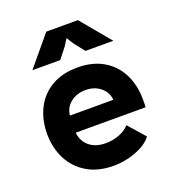

<svg xmlns="http://www.w3.org/2000/svg" viewBox="-130 -795 833 914"><g transform="rotate(-20 286.5 -338.0)"><path d="M413 -144 487 -60Q469 -36 436.5 -18.5Q404 -1 366 8Q328 17 292 17Q213 17 157.5 -16Q102 -49 73 -106Q44 -163 44 -233Q44 -305 72.5 -361.5Q101 -418 155.5 -450Q210 -482 287 -482Q364 -482 418 -450Q472 -418 500.5 -361.5Q529 -305 529 -233Q529 -221 529 -212.5Q529 -204 528 -193H174Q179 -148 210.5 -122.5Q242 -97 292 -97Q328 -97 360 -109Q392 -121 413 -144ZM176 -279H396Q392 -319 361.5 -343.5Q331 -368 287 -368Q242 -368 211 -343.5Q180 -319 176 -279ZM207 -693H367L492 -543H351L310 -595L287 -631L264 -595L223 -543H82Z"/></g></svg>

Font: Kreadon
Style: Bold
Weight: 700
Designer: Reiya WATANABE
Foundry: StudioGnu
Version: Version 1.003; ttfautohint (v1.8.4.7-5d5b);gftools[0.9.32]